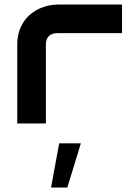

<svg xmlns="http://www.w3.org/2000/svg" viewBox="-20 -548 585 852"><path d="M521.5 -400.9H235.8Q210 -400.9 196.8 -387.9Q183.6 -375 183.6 -350.1V0H56.6V-350.1Q56.6 -382.8 64.9 -408.7Q73.2 -434.6 87.2 -454.3Q101.1 -474.1 119.1 -488Q137.2 -502 157 -510.7Q176.8 -519.5 197 -523.7Q217.3 -527.8 234.9 -527.8H521.5ZM278.8 284.2H206.5L242.7 87.9H338.9Z"/></svg>

Font: Audiowide
Style: Regular
Weight: 400
Designer: Astigmatic (AOETI)
Foundry: Astigmatic (AOETI)
Version: Version 1.002